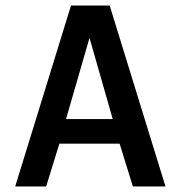

<svg xmlns="http://www.w3.org/2000/svg" viewBox="-20 -675 654 695"><path d="M195 -155 147 0H35L237 -655H377L579 0H461L413 -155ZM304 -538 219 -244H388Z"/></svg>

Font: Intel One Mono Medium
Style: Regular
Weight: 500
Monospace: yes
Designer: Fred Shallcrass
Foundry: Frere-Jones Type LLC
Version: Version 1.400;hotconv 1.1.0;makeotfexe 2.6.0;FJTRelease1.4